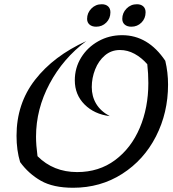

<svg xmlns="http://www.w3.org/2000/svg" viewBox="-20 -876 814 906"><path d="M75 -111Q58 -167 58 -235Q58 -387 145.5 -499.5Q233 -612 387 -682Q278 -601 214 -481Q150 -361 150 -231Q150 -192 157 -139Q232 -64 344 -64Q447 -64 523 -120.5Q599 -177 639.5 -272.5Q680 -368 680 -484Q680 -528 675 -573Q648 -604 615 -622Q582 -640 546 -640Q505 -640 475 -614.5Q445 -589 429 -548.5Q413 -508 413 -465Q413 -421 434 -386Q455 -351 498 -328Q425 -337 379 -383Q333 -429 333 -497Q333 -556 363 -604.5Q393 -653 444 -681.5Q495 -710 556 -710Q679 -710 760 -589Q773 -534 773 -477Q773 -344 716 -232.5Q659 -121 556.5 -55.5Q454 10 325 10Q231 10 173 -23Q115 -56 75 -111ZM391 -787Q391 -815 411 -835.5Q431 -856 460 -856Q479 -856 490 -846Q501 -836 501 -818Q501 -789 481.5 -769.5Q462 -750 434 -750Q414 -750 402.5 -760Q391 -770 391 -787ZM557 -787Q557 -815 577 -835.5Q597 -856 626 -856Q645 -856 656 -846Q667 -836 667 -818Q667 -789 647.5 -769.5Q628 -750 600 -750Q580 -750 568.5 -760Q557 -770 557 -787Z"/></svg>

Font: Srisakdi
Style: Bold
Weight: 700
Designer: Cadson Demak Co.,Ltd.
Foundry: Cadson Demak Co.,Ltd.
Version: Version 1.000